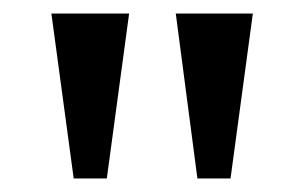

<svg xmlns="http://www.w3.org/2000/svg" viewBox="-20 -734 450 284"><path d="M89 -470H138L171 -714H56ZM272 -470H321L354 -714H240Z"/></svg>

Font: Noto Serif SemiCondensed Medium
Style: Regular
Weight: 500
Width: 4
Designer: Monotype Design Team
Foundry: Monotype Imaging Inc.
Version: Version 2.014